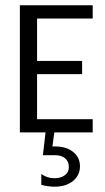

<svg xmlns="http://www.w3.org/2000/svg" viewBox="-20 -500 395 725"><path d="M55 0V-480H330V-430H120V-270H290V-220H120V-50H330V0H185L178 53H188Q230 53 256 73.5Q282 94 282 128Q282 162 255.5 183.5Q229 205 186 205Q161 205 136 198V157Q158 173 186 173Q210 173 225 161.5Q240 150 240 131Q240 110 226 98Q212 86 188 86H142L152 0Z"/></svg>

Font: Glametrix
Style: Regular
Weight: 500
Designer: gluk
Foundry: gluk
Version: Version 0.40